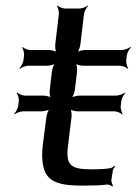

<svg xmlns="http://www.w3.org/2000/svg" viewBox="-20 -665 494 695"><path d="M226 -136 239 -242C240 -251 238 -268 234 -273L231 -271C236 -266 252 -262 261 -262H394C403 -262 417 -256 422 -251L424 -253C420 -258 416 -273 417 -282L419 -299C420 -308 428 -323 433 -328L432 -330C426 -325 410 -319 401 -319H268C259 -319 242 -315 236 -310L238 -308C243 -313 250 -330 251 -339L259 -407C260 -416 258 -433 254 -438L252 -436C256 -431 272 -427 281 -427H414C423 -427 438 -421 442 -416L444 -418C440 -423 436 -438 437 -447L439 -464C440 -473 448 -488 454 -493L452 -495C446 -490 430 -484 421 -484H288C279 -484 262 -480 256 -475L258 -473C264 -478 270 -495 271 -504L284 -614C285 -623 293 -638 299 -643L297 -645C292 -640 276 -634 267 -634H216C207 -634 193 -640 188 -645L186 -643C190 -638 194 -623 193 -614L180 -504C179 -495 181 -478 185 -473L187 -475C183 -480 166 -484 157 -484H89C80 -484 66 -490 62 -495L60 -493C64 -488 68 -473 67 -464L65 -447C64 -438 56 -423 50 -418L52 -416C58 -421 73 -427 82 -427H150C159 -427 177 -431 183 -436L181 -438C175 -433 169 -416 168 -407L160 -339C159 -330 160 -313 165 -308L167 -310C163 -315 146 -319 137 -319H70C61 -319 47 -325 43 -330L40 -328C45 -323 49 -308 48 -299L46 -282C45 -273 37 -258 31 -253L33 -251C38 -256 54 -262 63 -262H130C139 -262 157 -266 162 -271L161 -273C155 -268 149 -251 148 -242L135 -141C131 -108 132 -82 137 -62C149 -3 202 7 280 7C313 7 343 6 369 3C375 3 383 7 386 10L389 7C387 4 383 -6 383 -12L388 -45C388 -51 393 -59 397 -62L394 -65C390 -61 383 -56 378 -56C358 -53 337 -52 316 -52C239 -52 217 -63 226 -136Z"/></svg>

Font: Gamestation Storm Oblique 
Style: Italic
Weight: 400
Designer: Jonas Hecksher
Foundry: Jonas Hecksher, Playtypeª, e-types AS
Version: Version 1.003